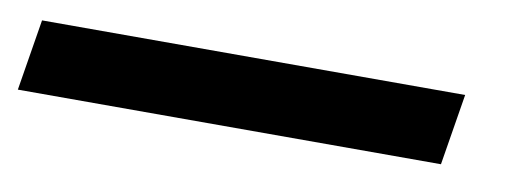

<svg xmlns="http://www.w3.org/2000/svg" viewBox="-30 44 668 244"><g transform="rotate(10 303.5 166.0)"><path d="M11 120 -4 212H542L557 120Z"/></g></svg>

Font: Charger Sport
Style: BdNrwObl
Weight: 700
Designer: Jasper
Foundry: Cannot Into Space Fonts
Version: Version 1.1